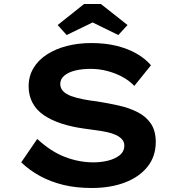

<svg xmlns="http://www.w3.org/2000/svg" viewBox="-20 -929 896 959"><path d="M438 10Q360 10 296.5 -5.5Q233 -21 180.5 -49.5Q128 -78 86 -118L166 -235Q234 -172 304.5 -145Q375 -118 447 -118Q484 -118 519 -126.5Q554 -135 577.5 -153.5Q601 -172 601 -202Q601 -220 589.5 -233Q578 -246 558.5 -255Q539 -264 513 -269.5Q487 -275 459.5 -278.5Q432 -282 405 -286Q338 -295 286.5 -312Q235 -329 198.5 -354Q162 -379 142.5 -415.5Q123 -452 123 -498Q123 -548 147 -588.5Q171 -629 214.5 -657Q258 -685 314.5 -699.5Q371 -714 436 -714Q506 -714 562.5 -700Q619 -686 662.5 -661Q706 -636 734 -603L651 -500Q624 -528 588.5 -546.5Q553 -565 513.5 -575Q474 -585 433 -585Q389 -585 355 -576.5Q321 -568 301 -551Q281 -534 281 -510Q281 -488 296 -473Q311 -458 336 -449Q361 -440 393.5 -433.5Q426 -427 461 -423Q519 -414 572.5 -402Q626 -390 668 -368.5Q710 -347 734 -311Q758 -275 758 -220Q758 -148 717 -96.5Q676 -45 604 -17.5Q532 10 438 10ZM313 -754 268 -804 400 -909H484L617 -804L571 -754L428 -824H457Z"/></svg>

Font: Lexend Peta SemiBold
Style: Regular
Weight: 600
Designer: Bonnie Shaver-Troup, Thomas Jockin
Foundry: Lexend
Version: Version 1.007